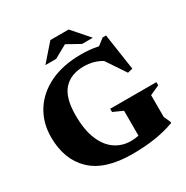

<svg xmlns="http://www.w3.org/2000/svg" viewBox="-194 -1021 1164 1199"><g transform="rotate(-30 388.5 -421.5)"><path d="M704 -88.5 725.5 -40V-32.5Q657.5 -7.5 582.2 3.8Q507 15 420 15Q223 15 127.2 -77Q31.5 -169 31.5 -329Q31.5 -434 82.2 -514.2Q133 -594.5 227.2 -639.8Q321.5 -685 452 -685Q481 -685 509.8 -682.5Q538.5 -680 575 -672.5L622 -709H646.5L685 -447.5L649 -439L556.5 -577Q499.5 -611.5 428.5 -611.5Q334.5 -611.5 283.5 -554.8Q232.5 -498 232.5 -372.5Q232.5 -266 261.5 -196.8Q290.5 -127.5 340.2 -93.8Q390 -60 452 -60Q483 -60 509 -66V-245.5L440 -276.5V-299.5H773V-276.5L704 -245.5ZM490.5 -738 397 -790 303.5 -738H226L331 -858H463L568 -738Z"/></g></svg>

Font: Newsreader Text ExtraBold
Style: Regular
Weight: 800
Designer: Hugues Gentile
Foundry: Production Type
Version: Version 1.001